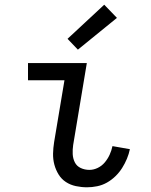

<svg xmlns="http://www.w3.org/2000/svg" viewBox="-20 -788 640 816"><path d="M350 8Q326 8 302.5 3Q279 -2 260 -14.5Q241 -27 229 -46.5Q217 -66 211 -88.5Q205 -111 205.5 -135Q206 -159 210 -184L254 -447H99V-520H349L291 -172Q288 -152 289 -133Q290 -114 298 -98Q306 -82 323 -74Q340 -66 360 -66Q378 -66 395.5 -74.5Q413 -83 425.5 -98Q438 -113 446 -130.5Q454 -148 458 -167L532 -154Q528 -134 519.5 -113.5Q511 -93 499 -74Q487 -55 470.5 -39Q454 -23 434.5 -12Q415 -1 393 3.5Q371 8 350 8ZM311 -577 267 -623 423 -768 477 -712Z"/></svg>

Font: Iosevka HT Extended
Style: Italic
Weight: 400
Width: 7
Italic angle: -9°
Monospace: yes
Designer: Belleve Invis
Foundry: Belleve Invis
Version: Version 32.3.0; ttfautohint (v1.8.4)